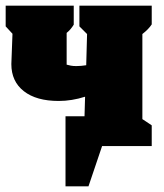

<svg xmlns="http://www.w3.org/2000/svg" viewBox="-32 -515 578 677"><path d="M175 -159Q96 -159 52 -193.5Q8 -228 8 -289L12 -396L-12 -422V-495H228V-428Q217 -410 203 -399V-287Q210 -285 218 -283.5Q226 -282 237 -282Q253 -282 272 -285L275 -395L248 -422V-495H503V-429Q492 -412 470 -395V-95L503 -73V0H328L280 142H199V-105H266L268 -174Q221 -159 175 -159Z"/></svg>

Font: Piazzolla Black
Style: Regular
Weight: 900
Designer: Juan Pablo del Peral
Foundry: Huerta Tipografica
Version: Version 1.330